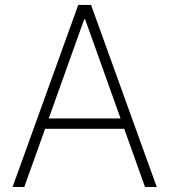

<svg xmlns="http://www.w3.org/2000/svg" viewBox="-20 -747 676 767"><path d="M77.1 0H30.2L292.6 -727.3H343.8L606.2 0H559.3L476.2 -232.6H160.2ZM174.7 -273.8H461.6L320 -670.1H316.4Z"/></svg>

Font: Inter Extra Light BETA
Style: Regular
Weight: 200
Designer: Rasmus Andersson
Foundry: rsms
Version: Version 3.011;git-f93a4a705